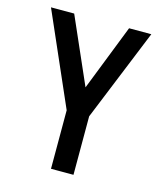

<svg xmlns="http://www.w3.org/2000/svg" viewBox="-97 -695 645 767"><g transform="rotate(15 225.0 -311.5)"><path d="M186 0V-242L19 -623H115L235 -350L342 -623H434L279 -242V0Z"/></g></svg>

Font: Inconsolata SemiCondensed SemiBold
Style: Regular
Weight: 600
Width: 4
Monospace: yes
Designer: Raph Levien, Cyreal, Brenton Simpson
Foundry: Raph Levien, Cyreal, Google
Version: Version 3.001; ttfautohint (v1.8.2.53-6de2)